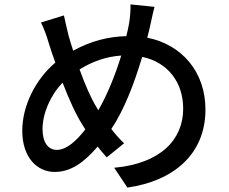

<svg xmlns="http://www.w3.org/2000/svg" viewBox="-20 -806 1040 871"><path d="M417 -321C393 -360 365 -424 341 -491C397 -526 459 -549 530 -554C503 -465 466 -375 426 -306ZM367 -219C326 -166 281 -126 238 -126C197 -126 173 -162 173 -220C173 -290 207 -372 264 -431C293 -355 325 -285 355 -238ZM572 -786C573 -763 570 -726 566 -702C563 -683 558 -663 553 -642C471 -640 392 -620 312 -576C304 -600 297 -624 291 -645C284 -674 276 -707 270 -736L166 -704C181 -673 192 -642 202 -608C211 -580 220 -551 231 -522C141 -446 81 -326 81 -213C81 -91 149 -26 228 -26C301 -26 360 -68 423 -141C436 -124 450 -108 464 -92L543 -156C523 -175 503 -197 485 -221C542 -305 589 -427 625 -548C740 -524 811 -434 811 -313C811 -173 709 -64 498 -45L558 45C767 15 912 -106 912 -309C912 -480 805 -604 648 -635C653 -653 657 -671 661 -688C666 -710 674 -750 681 -775Z"/></svg>

Font: Source Han Sans KR Medium
Style: Regular
Weight: 500
Designer: Ryoko NISHIZUKA (kana & ideographs); Paul D. Hunt (Latin, Greek & Cyrillic); Wenlong ZHANG (bopomofo); Sandoll Communica
Foundry: Adobe Systems Incorporated
Version: Version 1.001;PS 1.001;hotconv 1.0.78;makeotf.lib2.5.61930